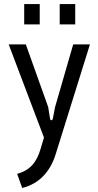

<svg xmlns="http://www.w3.org/2000/svg" viewBox="-20 -720 486 952"><path d="M65 142 90 212C176 191 229 129 255 48L426 -500H343L253 -189L242 -132C240 -121 230 -121 228 -132L219 -189L108 -500H23L198 -38L181 19C162 83 131 124 65 142ZM276 -599H353V-700H276ZM100 -599H177V-700H100Z"/></svg>

Font: Finlandica
Style: Regular
Weight: 400
Designer: Niklas Ekholm, Juho Hiilivirta, Jaakko Suomalainen
Foundry: Helsinki Type Studio
Version: Version 2.000;Glyphs 3.2 (3202)